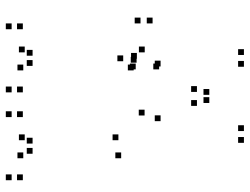

<svg xmlns="http://www.w3.org/2000/svg" viewBox="-119 -729 858 660"><g transform="rotate(90 310.0 -399.0)"><path d="M599.5 10V-10H579.5V10ZM599.5 -28.5V-48.5H579.5V-28.5ZM508.5 -62V-82H488.5V-62ZM524 -30V-50H504V-30ZM524 -366.5V-386.5H504V-366.5ZM396.5 -502V-522H376.5V-502ZM195.5 -419.5V-439.5H175.5V-419.5ZM190.5 -373.5V-393.5H170.5V-373.5ZM377 -447V-467H357V-447ZM462 -357V-377H442V-357ZM462 -35V-55H442V-35ZM473.5 -62V-82H453.5V-62ZM382.5 -28.5V-48.5H362.5V-28.5ZM382.5 10V-10H362.5V10ZM297.5 10V-10H277.5V10ZM297.5 -28.5V-48.5H277.5V-28.5ZM206.5 -62V-82H186.5V-62ZM222 -30V-50H202V-30ZM222 -409.5V-429.5H202V-409.5ZM218.5 -416.5V-436.5H198.5V-416.5ZM218.5 -497V-517H198.5V-497ZM208.5 -502V-522H188.5V-502ZM60.5 -474.5V-494.5H40.5V-474.5ZM60.5 -433V-453H40.5V-433ZM182 -420.5V-440.5H162V-420.5ZM160 -447.5V-467.5H140V-447.5ZM160 -35V-55H140V-35ZM171.5 -62V-82H151.5V-62ZM80.5 -28.5V-48.5H60.5V-28.5ZM80.5 10V-10H60.5V10ZM209.5 -788.5V-808.5H189.5V-788.5ZM334 -669.5V-689.5H314V-669.5ZM306 -669.5V-689.5H286V-669.5ZM430.5 -788.5V-808.5H410.5V-788.5ZM471 -788.5V-808.5H451V-788.5ZM344 -627V-647H324V-627ZM296 -627V-647H276V-627ZM169 -788.5V-808.5H149V-788.5Z"/></g></svg>

Font: Monaspace Xenon Dots Var
Style: Regular
Weight: 400
Designer: Riley Cran and the Lettermatic Team
Version: Version 1.100 (Monaspace Xenon Dots)